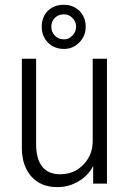

<svg xmlns="http://www.w3.org/2000/svg" viewBox="-20 -764 540 802"><path d="M426.8 -518.6H367.2V-173.8Q367.2 -118.2 330.1 -78.1Q291 -36.1 230.5 -36.1Q180.7 -36.1 155.3 -69.3Q130.9 -101.6 130.9 -161.1V-518.6H71.3V-146.5Q71.3 -71.3 111.3 -26.4Q151.4 17.6 218.8 17.6Q267.6 17.6 306.6 -5.9Q346.7 -28.3 369.1 -70.3V2.9H426.8ZM194.3 -652.3Q194.3 -674.8 209 -689.5Q224.6 -704.1 247.1 -704.1Q267.6 -704.1 282.2 -689.5Q297.9 -674.8 297.9 -652.3Q297.9 -630.9 282.2 -615.2Q267.6 -599.6 247.1 -599.6Q224.6 -599.6 209 -615.2Q194.3 -630.9 194.3 -652.3ZM247.1 -744.1Q206.1 -744.1 179.7 -718.8Q154.3 -692.4 154.3 -652.3Q154.3 -613.3 179.7 -586.9Q206.1 -559.6 247.1 -559.6Q285.2 -559.6 311.5 -586.9Q337.9 -613.3 337.9 -652.3Q337.9 -692.4 311.5 -718.8Q285.2 -744.1 247.1 -744.1Z"/></svg>

Font: DotumChe
Style: Regular
Weight: 400
Monospace: yes
Version: Version 2.21